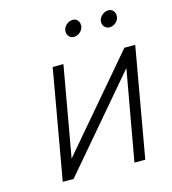

<svg xmlns="http://www.w3.org/2000/svg" viewBox="-104 -778 775 864"><g transform="rotate(-15 283.0 -346.0)"><path d="M82 0 172 -511H222L147.5 -90.5L506 -511H556.5L466.5 0H416L491 -420.5L132.5 0ZM465.5 -617Q452 -617 443.2 -626.5Q434.5 -636 434.5 -649.5Q434.5 -667 448.8 -679.8Q463 -692.5 479.5 -692.5Q493.5 -692.5 501.8 -683Q510 -673.5 510 -659.5Q510 -648 503.8 -638.2Q497.5 -628.5 487.2 -622.8Q477 -617 465.5 -617ZM299.5 -617Q286 -617 277.5 -626.5Q269 -636 269 -649.5Q269 -661 275.2 -670.8Q281.5 -680.5 291.8 -686.5Q302 -692.5 313.5 -692.5Q328 -692.5 336 -683Q344 -673.5 344 -659.5Q344 -643 330.8 -630Q317.5 -617 299.5 -617Z"/></g></svg>

Font: Overpass ExtraLight
Style: Italic
Weight: 250
Italic angle: -10°
Designer: Delve Withrington, Dave Bailey, Thomas Jockin
Foundry: Delve Fonts LLC
Version: Version 4.000